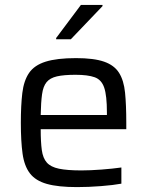

<svg xmlns="http://www.w3.org/2000/svg" viewBox="-20 -755 599 783"><path d="M294 8Q217 8 171 -5Q125 -18 102 -48Q79 -78 72 -128.5Q65 -179 65 -254Q65 -325 71 -375.5Q77 -426 98.5 -457.5Q120 -489 166 -503.5Q212 -518 290 -518Q363 -518 404.5 -503.5Q446 -489 465.5 -458Q485 -427 490 -377Q495 -327 495 -255V-228H146Q146 -176 150.5 -143Q155 -110 171 -92Q187 -74 220.5 -67Q254 -60 312 -60Q348 -60 394 -63.5Q440 -67 475 -72V-6Q443 0 392 4Q341 8 294 8ZM146 -286H416V-296Q416 -365 405 -397.5Q394 -430 366 -440Q338 -450 288 -450Q240 -450 212 -443.5Q184 -437 170 -420Q156 -403 151.5 -370.5Q147 -338 146 -286ZM209 -595V-600L310 -735H398V-730L269 -595Z"/></svg>

Font: Saira
Style: Regular
Weight: 400
Designer: Hector Gatti with collaboration of the Omnibus-Type team
Foundry: Omnibus-Type
Version: Version 1.100; ttfautohint (v1.8.3)